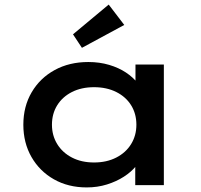

<svg xmlns="http://www.w3.org/2000/svg" viewBox="-20 -809 879 839"><path d="M359 10Q278 10 215.5 -25.5Q153 -61 117.5 -123Q82 -185 82 -264Q82 -344 118.5 -406Q155 -468 219 -503Q283 -538 366 -538Q415 -538 457 -525.5Q499 -513 530.5 -492Q562 -471 581.5 -445.5Q601 -420 603 -394L572 -395V-527H696V0H571V-137L598 -134Q595 -109 574.5 -83.5Q554 -58 521.5 -37Q489 -16 447.5 -3Q406 10 359 10ZM391 -99Q446 -99 488 -120.5Q530 -142 553 -179.5Q576 -217 576 -264Q576 -312 553 -349Q530 -386 488 -407Q446 -428 391 -428Q336 -428 294.5 -407Q253 -386 230 -349Q207 -312 207 -264Q207 -217 230 -179.5Q253 -142 294.5 -120.5Q336 -99 391 -99ZM338 -600 299 -659 455 -789 523 -700Z"/></svg>

Font: Lexend Giga Medium
Style: Regular
Weight: 500
Designer: Bonnie Shaver-Troup, Thomas Jockin
Foundry: Lexend
Version: Version 1.007